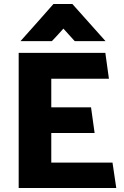

<svg xmlns="http://www.w3.org/2000/svg" viewBox="-20 -946 625 966"><path d="M241 -739H83Q124 -785 166 -832Q208 -879 249 -926H344L511 -739H356Q342 -755 327.5 -770.5Q313 -786 299 -802Q285 -786 270.5 -770.5Q256 -755 241 -739ZM565 0H74V-680H510L528 -550H238V-406H438L456 -277H238V-128H546Q551 -96 555.5 -64Q560 -32 565 0Z"/></svg>

Font: Palanquin Dark SemiBold
Style: Regular
Weight: 600
Designer: Pria Ravichandran
Version: Version 1.001